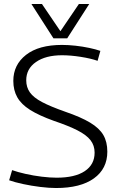

<svg xmlns="http://www.w3.org/2000/svg" viewBox="-20 -936 595 966"><path d="M485 -680 471 -630Q437 -642 386 -650Q335 -658 292 -658Q210 -658 161 -624Q112 -590 112 -532Q112 -497 130.5 -471Q149 -445 191.5 -422.5Q234 -400 308 -374Q387 -347 433.5 -319Q480 -291 500 -256.5Q520 -222 520 -173Q520 -87 452.5 -38.5Q385 10 262 10Q227 10 182.5 4.5Q138 -1 96 -10Q54 -19 26 -29L41 -80Q69 -70 109 -61Q149 -52 190.5 -47Q232 -42 265 -42Q357 -42 406.5 -75Q456 -108 456 -168Q456 -204 435.5 -230.5Q415 -257 370 -280Q325 -303 251 -328Q176 -355 131.5 -383Q87 -411 67 -446.5Q47 -482 47 -529Q47 -610 111 -660Q175 -710 292 -710Q324 -710 360 -706Q396 -702 429 -695Q462 -688 485 -680ZM429 -916 318 -743H249L138 -916H191L284 -779L377 -916Z"/></svg>

Font: Georama Light
Style: Regular
Weight: 300
Designer: Jean-Baptiste Levee
Foundry: Production Type
Version: Version 1.000